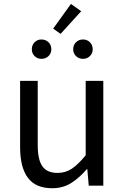

<svg xmlns="http://www.w3.org/2000/svg" viewBox="-20 -963 647 996"><path d="M250.7 13.4Q164.6 13.4 124.5 -40.9Q84.3 -95.1 84.3 -199.3V-543.4H175.7V-210.3Q175.7 -134.6 199.9 -100.3Q224.2 -66 278.3 -66Q319.9 -66 353 -88.1Q386 -110.1 424.5 -157.6V-543.4H515.9V0H440.4L432.9 -85.3H430.1Q392.1 -40.9 349.5 -13.7Q306.9 13.4 250.7 13.4ZM194.9 -657.7Q173.9 -657.7 159.5 -672.1Q145.1 -686.5 145.1 -707.1Q145.1 -729.4 159.5 -743.8Q173.9 -758.2 194.9 -758.2Q217.1 -758.2 231.7 -743.8Q246.3 -729.4 246.3 -707.1Q246.3 -686.5 231.7 -672.1Q217.1 -657.7 194.9 -657.7ZM294.3 -787.3 255.8 -814.5 348 -942.6 401.2 -904.8ZM410.5 -657.7Q388.8 -657.7 374.2 -672.1Q359.7 -686.5 359.7 -707.1Q359.7 -729.4 374.2 -743.8Q388.8 -758.2 410.5 -758.2Q432.1 -758.2 446.5 -743.8Q460.9 -729.4 460.9 -707.1Q460.9 -686.5 446.5 -672.1Q432.1 -657.7 410.5 -657.7Z"/></svg>

Font: Noto Sans KR Thin
Style: Regular
Weight: 100
Designer: Ryoko NISHIZUKA 西塚涼子 (kana, bopomofo & ideographs); Paul D. Hunt (Latin, Greek & Cyrillic); Sandoll Communications 산돌커뮤니
Foundry: Adobe
Version: Version 2.004-H2;hotconv 1.0.118;makeotfexe 2.5.65603